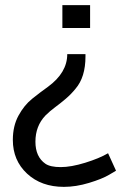

<svg xmlns="http://www.w3.org/2000/svg" viewBox="-20 -602 503 748"><path d="M432 63 405 79Q378 95 327 110.5Q276 126 229 126Q141 126 85.5 74.5Q30 23 30 -57Q30 -111 52 -151.5Q74 -192 105 -217Q136 -242 167 -264Q242 -319 242 -391H313V-382Q313 -301 274 -256Q257 -235 236.5 -217.5Q216 -200 195 -184.5Q174 -169 157 -152Q118 -111 118 -50Q118 9 157 36Q176 49 216.5 49Q257 49 312 32Q367 15 401 -5Q425 49 432 63ZM223 -493V-582H331V-493Z"/></svg>

Font: Ruda
Style: Regular
Weight: 400
Designer: Mariela Monsalve, Angelina Sanchez
Foundry: Mariela Monsalve, Angelina Sanchez
Version: Version 1.002